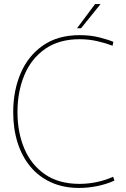

<svg xmlns="http://www.w3.org/2000/svg" viewBox="-20 -913 619 945"><path d="M369 12Q292 12 231.5 -15.5Q171 -43 129.5 -93Q88 -143 66.5 -211Q45 -279 45 -361Q45 -467 82 -553Q119 -639 192 -689.5Q265 -740 372 -740Q425 -740 468.5 -729Q512 -718 538 -707L534 -688Q503 -700 460.5 -710Q418 -720 372 -720Q271 -720 202.5 -672.5Q134 -625 100 -543.5Q66 -462 66 -361Q66 -261 100 -181Q134 -101 202 -54.5Q270 -8 371 -8Q416 -8 459 -17.5Q502 -27 537 -43L543 -24Q503 -6 458 3Q413 12 369 12ZM359 -774 448 -893H475L379 -774Z"/></svg>

Font: Murecho Thin
Style: Regular
Weight: 100
Designer: Neil Summerour
Foundry: Positype
Version: Version 1.010